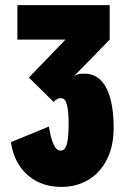

<svg xmlns="http://www.w3.org/2000/svg" viewBox="-20 -720 490 751"><path d="M221 11Q163 11 120.8 -12.5Q78.5 -36 53.8 -75.8Q29 -115.5 23 -164L171 -225Q173 -213 178 -190.5Q183 -168 192.5 -149.5Q202 -131 217 -131Q235 -131 241.8 -157.5Q248.5 -184 248.5 -235.5Q248.5 -283 242 -309.5Q235.5 -336 219 -336Q209.5 -336 201.8 -331.5Q194 -327 190 -321L93 -416.5L236 -565H48V-700H409V-565L268 -420.5Q273 -424.5 281.8 -428.2Q290.5 -432 309.5 -432Q366.5 -432 395.5 -376.8Q424.5 -321.5 424.5 -220Q424.5 -148 398.2 -96.2Q372 -44.5 326 -16.8Q280 11 221 11Z"/></svg>

Font: Trispace Condensed ExtraBold
Style: Regular
Weight: 800
Width: 3
Designer: Tyler Finck
Foundry: Etcetera Type Company
Version: Version 1.210; ttfautohint (v1.8.3)